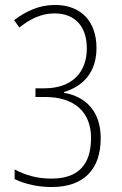

<svg xmlns="http://www.w3.org/2000/svg" viewBox="-20 -744 493 774"><path d="M188 10C319 10 386 -62 386 -187C386 -293 328 -354 238 -370V-373C317 -397 369 -454 369 -551C369 -655 309 -724 202 -724C138 -724 87 -700 37 -663L58 -633C103 -669 148 -690 200 -690C279 -690 330 -641 330 -549C330 -452 270 -388 159 -388H123V-353H162C278 -353 347 -294 347 -188C347 -81 296 -24 188 -24C130 -24 84 -37 39 -61V-22C83 -1 135 10 188 10Z"/></svg>

Font: Noto Sans Devanagari Condensed ExtraLight
Style: Regular
Weight: 200
Width: 3
Designer: Jelle Bosma - Monotype Design Team
Foundry: Monotype Imaging Inc.
Version: Version 2.004